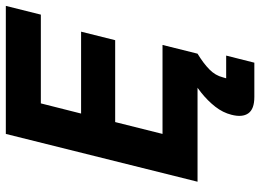

<svg xmlns="http://www.w3.org/2000/svg" viewBox="-140 -576 915 676"><g transform="rotate(-90 318.0 -237.5)"><path d="M467.5 0H16.7L185 -675H635.8L605 -551.7H292.5L256.7 -410H545L515 -290H226.7L185 -123.3H498.3ZM315 200Q272.5 200 257.5 178.8Q242.5 157.5 252.5 119.2Q260 89.2 280.8 62.5Q301.7 35.8 330.4 12.9Q359.2 -10 390.8 -26.7L467.5 0Q433.3 20.8 412.1 41.7Q390.8 62.5 384.2 89.2L380.8 100.8H460.8L435.8 200Z"/></g></svg>

Font: Funnel Sans
Style: Bold Italic
Weight: 700
Italic angle: -14.036°
Designer: NORD ID, Kristian Moeller
Foundry: Dicotype
Version: Version 1.000